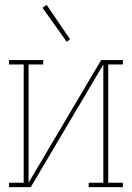

<svg xmlns="http://www.w3.org/2000/svg" viewBox="-20 -766 540 786"><path d="M17 0V-18H77V-502H17V-520H157V-502H97V-18L394 -520H483V-502H423V-18H483V0H343V-18H403V-502L106 0ZM253 -595 154 -734 171 -746 267 -605Z"/></svg>

Font: Iosevka Curly Slab Thin
Style: Regular
Weight: 100
Monospace: yes
Designer: Belleve Invis
Foundry: Belleve Invis
Version: Version 22.1.2; ttfautohint (v1.8.4)